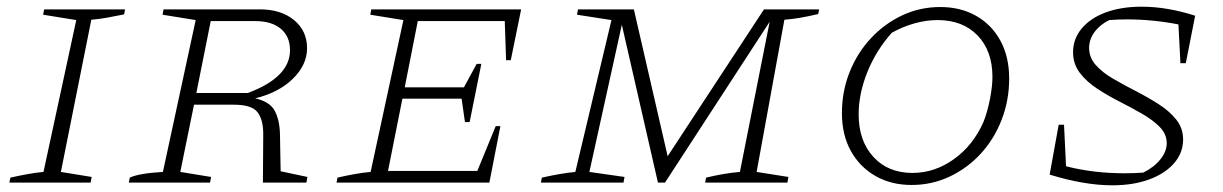

<svg xmlns="http://www.w3.org/2000/svg" viewBox="-20 -546 3655 574"><path d="M8 0 11 -15Q38 -21 62.5 -25.5Q87 -30 110 -32L208 -486L109 -502L112 -518H354L351 -503Q320 -497 299 -493Q278 -489 253 -487L162 -32L254 -17L251 0Z M365 0 368 -15Q396 -28 467 -32L565 -486L466 -502L469 -518H757Q820 -518 859 -486Q898 -454 898 -402Q898 -352 855.5 -310.5Q813 -269 743 -252Q787 -242 801.5 -214.5Q816 -187 817 -145L819 -34L899 -17L896 0H766L767 -145Q767 -189 749.5 -211Q732 -233 679 -233H560L519 -32L611 -17L608 0ZM743 -483H610L567 -268H721Q847 -315 847 -396Q847 -437 819.5 -460Q792 -483 743 -483Z M986 0 989 -15Q1015 -21 1040 -25.5Q1065 -30 1088 -32L1186 -486L1087 -502L1090 -518H1538L1507 -366H1493L1489 -483H1229L1190 -285H1367L1405 -355H1419L1384 -181H1370L1360 -251H1183L1140 -35H1407L1462 -169H1476L1443 0Z M1597 0 1600 -15Q1658 -28 1700 -32L1808 -486L1705 -502L1708 -518H1875L1976 -79L2264 -518H2429L2426 -504Q2396 -497 2373 -493Q2350 -489 2325 -487L2242 -32L2337 -17L2334 0H2088L2091 -15Q2116 -21 2141.5 -25.5Q2167 -30 2192 -32L2281 -481L1968 0H1947L1839 -472L1742 -32L1847 -17L1844 0Z M2705 7Q2644 7 2597 -20Q2550 -47 2523.5 -95Q2497 -143 2497 -208Q2497 -273 2520 -330.5Q2543 -388 2583.5 -431.5Q2624 -475 2677 -500Q2730 -525 2791 -525Q2852 -525 2898.5 -498.5Q2945 -472 2971 -424Q2997 -376 2997 -311Q2997 -246 2974.5 -188Q2952 -130 2912 -86.5Q2872 -43 2819 -18Q2766 7 2705 7ZM2708 -29Q2774 -29 2831.5 -70Q2889 -111 2920 -181Q2932 -211 2939.5 -249.5Q2947 -288 2947 -316Q2947 -394 2902.5 -440Q2858 -486 2783 -486Q2749 -486 2713.5 -476Q2678 -466 2646 -448Q2599 -395 2573 -330.5Q2547 -266 2547 -204Q2547 -125 2591 -77Q2635 -29 2708 -29Z M3509 -357 3503 -473Q3426 -488 3350 -488Q3336 -488 3322 -487.5Q3308 -487 3296 -486Q3268 -472 3252 -450Q3236 -428 3236 -403Q3236 -374 3256 -351.5Q3276 -329 3308 -310.5Q3340 -292 3376 -273.5Q3412 -255 3444 -234.5Q3476 -214 3496.5 -188.5Q3517 -163 3517 -129Q3517 -89 3490 -58Q3463 -27 3415.5 -9.5Q3368 8 3305 8Q3222 8 3118 -24L3145 -173H3161L3167 -49Q3248 -28 3342 -28Q3371 -28 3398 -30Q3430 -46 3449 -69.5Q3468 -93 3468 -118Q3468 -145 3447.5 -166Q3427 -187 3395 -205.5Q3363 -224 3327.5 -242Q3292 -260 3260 -281Q3228 -302 3208 -328.5Q3188 -355 3188 -390Q3188 -430 3214 -461Q3240 -492 3286 -509Q3332 -526 3393 -526Q3432 -526 3472.5 -519Q3513 -512 3553 -499L3525 -357Z"/></svg>

Font: Piazzolla SC ExtraLight
Style: Italic
Weight: 200
Italic angle: -11.3°
Designer: Juan Pablo del Peral
Foundry: Huerta Tipografica
Version: Version 1.330